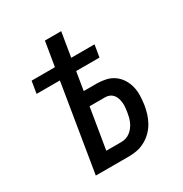

<svg xmlns="http://www.w3.org/2000/svg" viewBox="-171 -863 942 991"><g transform="rotate(-30 300.0 -367.5)"><path d="M115 0 200 -518H61L73 -590H212L236 -735H333L309 -590H448L436 -518H297L279 -409H357Q384 -409 410.5 -403Q437 -397 458 -382Q479 -367 493 -345Q507 -323 513.5 -297Q520 -271 519 -243.5Q518 -216 514 -188Q510 -164 502.5 -140Q495 -116 482.5 -94Q470 -72 451.5 -53.5Q433 -35 410 -22.5Q387 -10 363 -5Q339 0 315 0ZM315 -84Q329 -84 342.5 -88Q356 -92 368 -101Q380 -110 389 -122Q398 -134 404 -147Q410 -160 413.5 -174Q417 -188 419 -201Q421 -215 422.5 -229Q424 -243 422.5 -256.5Q421 -270 417 -283Q413 -296 404.5 -306Q396 -316 384 -321Q372 -326 358 -326H266L226 -84Z"/></g></svg>

Font: Iosevka Md Ex Obl
Style: Regular
Weight: 500
Width: 7
Italic angle: -9°
Monospace: yes
Designer: Belleve Invis
Foundry: Belleve Invis
Version: Version 32.5.0; ttfautohint (v1.8.4)